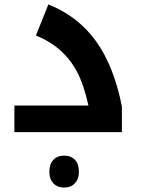

<svg xmlns="http://www.w3.org/2000/svg" viewBox="-20 -596 635 866"><path d="M44.9 -120.1H378.9Q358.4 -212.4 328.9 -269.3Q299.3 -326.2 253.7 -367.4Q208 -408.7 142.1 -436L198.2 -576.2Q332 -522.5 412.8 -410.4Q493.7 -298.3 529.8 -116.2V0H44.9ZM270 250Q238.8 250 220.7 230.7Q202.6 211.4 202.6 178.2Q202.6 144.5 220.5 125.2Q238.3 106 270 106Q300.3 106 318.1 125Q335.9 144 335.9 178.2Q335.9 211.4 317.6 230.7Q299.3 250 270 250Z"/></svg>

Font: Droid Arabic Kufi
Style: Bold
Weight: 700
Designer: Pascal Zoghbi
Foundry: Irfont.ir
Version: Version 1.00 February 28, 2013, initial release